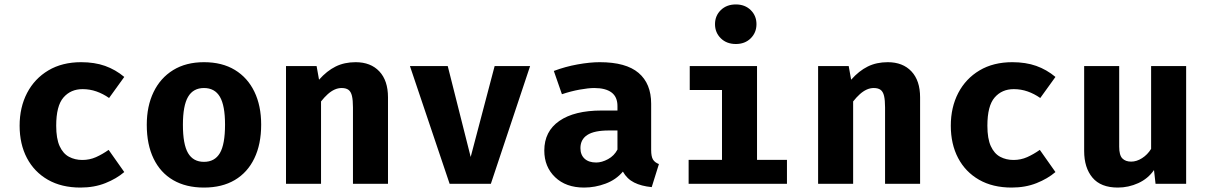

<svg xmlns="http://www.w3.org/2000/svg" viewBox="-20 -829 5440 866"><path d="M351.5 -107.5Q384 -107.5 412.8 -120.2Q441.5 -133 470 -153L540.5 -53Q505.5 -23 455.2 -3Q405 17 343 17Q257.5 17 196 -18.2Q134.5 -53.5 101.5 -116.2Q68.5 -179 68.5 -262Q68.5 -345 102.2 -409.8Q136 -474.5 198.2 -511.5Q260.5 -548.5 346 -548.5Q406.5 -548.5 453.8 -531.8Q501 -515 540.5 -482L472 -387Q445 -406 415 -416.5Q385 -427 352.5 -427Q299 -427 266.2 -389.2Q233.5 -351.5 233.5 -262Q233.5 -203.5 249 -169.8Q264.5 -136 291.2 -121.8Q318 -107.5 351.5 -107.5Z M900 -548.5Q982 -548.5 1039.5 -513.5Q1097 -478.5 1127.5 -415.2Q1158 -352 1158 -267Q1158 -178.5 1127.2 -114.8Q1096.5 -51 1039 -17Q981.5 17 900 17Q819 17 761.2 -16.5Q703.5 -50 672.8 -113.5Q642 -177 642 -266Q642 -350.5 672.8 -414Q703.5 -477.5 761.2 -513Q819 -548.5 900 -548.5ZM900 -432Q851.5 -432 828.2 -392.2Q805 -352.5 805 -266Q805 -178 828.2 -138.5Q851.5 -99 900 -99Q948.5 -99 971.8 -138.5Q995 -178 995 -267Q995 -353 971.8 -392.5Q948.5 -432 900 -432Z M1270 0V-531H1408L1419 -469.5Q1454.5 -509.5 1494 -529Q1533.5 -548.5 1584 -548.5Q1652 -548.5 1691 -507Q1730 -465.5 1730 -390V0H1572V-344.5Q1572 -377 1567.5 -396.2Q1563 -415.5 1551.8 -423.8Q1540.5 -432 1521 -432Q1504.5 -432 1488.8 -424.8Q1473 -417.5 1458 -404Q1443 -390.5 1428 -371.5V0Z M2371 -531 2194 0H2008L1829 -531H1999.5L2103 -121L2211 -531Z M2917 -153Q2917 -123 2925.2 -109.5Q2933.5 -96 2952 -89L2919.5 15Q2872.5 10.5 2840.2 -5.8Q2808 -22 2789.5 -55Q2759 -18.5 2711.5 -0.8Q2664 17 2614.5 17Q2532.5 17 2483.8 -29.8Q2435 -76.5 2435 -150Q2435 -236.5 2502.8 -283.5Q2570.5 -330.5 2693.5 -330.5H2765V-350.5Q2765 -392 2738.2 -412Q2711.5 -432 2660 -432Q2634.5 -432 2594.5 -424.8Q2554.5 -417.5 2514.5 -404L2478 -509Q2529.5 -528.5 2585.2 -538.5Q2641 -548.5 2685 -548.5Q2803.5 -548.5 2860.2 -500.2Q2917 -452 2917 -361ZM2669 -96Q2694.5 -96 2722.5 -111.2Q2750.5 -126.5 2765 -154.5V-240.5H2726Q2660 -240.5 2629 -220.2Q2598 -200 2598 -161Q2598 -130.5 2616.8 -113.2Q2635.5 -96 2669 -96Z M3394.5 -531V-108H3529.5V0H3086V-108H3236.5V-423H3091V-531ZM3299 -809Q3340 -809 3366 -783.5Q3392 -758 3392 -720Q3392 -682 3366 -656.2Q3340 -630.5 3299 -630.5Q3257.5 -630.5 3231.2 -656.2Q3205 -682 3205 -720Q3205 -758 3231.2 -783.5Q3257.5 -809 3299 -809Z M3670 0V-531H3808L3819 -469.5Q3854.5 -509.5 3894 -529Q3933.5 -548.5 3984 -548.5Q4052 -548.5 4091 -507Q4130 -465.5 4130 -390V0H3972V-344.5Q3972 -377 3967.5 -396.2Q3963 -415.5 3951.8 -423.8Q3940.5 -432 3921 -432Q3904.5 -432 3888.8 -424.8Q3873 -417.5 3858 -404Q3843 -390.5 3828 -371.5V0Z M4551.5 -107.5Q4584 -107.5 4612.8 -120.2Q4641.5 -133 4670 -153L4740.5 -53Q4705.5 -23 4655.2 -3Q4605 17 4543 17Q4457.5 17 4396 -18.2Q4334.5 -53.5 4301.5 -116.2Q4268.5 -179 4268.5 -262Q4268.5 -345 4302.2 -409.8Q4336 -474.5 4398.2 -511.5Q4460.5 -548.5 4546 -548.5Q4606.5 -548.5 4653.8 -531.8Q4701 -515 4740.5 -482L4672 -387Q4645 -406 4615 -416.5Q4585 -427 4552.5 -427Q4499 -427 4466.2 -389.2Q4433.5 -351.5 4433.5 -262Q4433.5 -203.5 4449 -169.8Q4464.5 -136 4491.2 -121.8Q4518 -107.5 4551.5 -107.5Z M5028 -531V-167.5Q5028 -129 5042.2 -114.5Q5056.5 -100 5082 -100Q5106.5 -100 5131 -115.5Q5155.5 -131 5172 -157.5V-531H5330V0H5192L5185 -62Q5158 -23 5114 -3Q5070 17 5022 17Q4945 17 4907.5 -27.8Q4870 -72.5 4870 -148V-531Z"/></svg>

Font: Fira Code Light
Style: Bold
Weight: 700
Monospace: yes
Version: Version 5.002